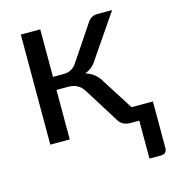

<svg xmlns="http://www.w3.org/2000/svg" viewBox="-103 -593 776 854"><g transform="rotate(-15 285.0 -165.5)"><path d="M535 174.5H480.5V0H443.5Q420.5 0 406.5 -7.8Q392.5 -15.5 384 -31L285.5 -188.5Q262 -227.5 214.5 -227.5H160V0.5H70.5V-506.5H160V-287.5H208Q249.5 -287.5 270.5 -321.5L378 -482Q395 -506.5 421 -506.5H491L359 -313.5Q338 -277 302 -265.5Q348 -252.5 372 -209.5L462.5 -67H561V147Q561 173 535 174.5Z"/></g></svg>

Font: Verano Sans
Style: Regular
Weight: 400
Designer: Lukasz Dziedzic with Adam Twardoch and Botio Nikoltchev
Foundry: tyPoland Lukasz Dziedzic
Version: Version 3.001;December 28, 2019;FontCreator 12.0.0.2547 64-b